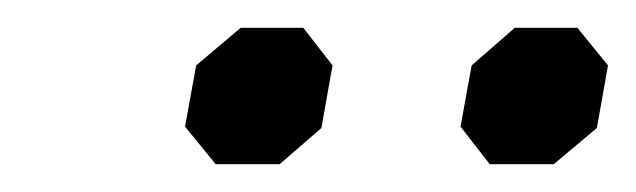

<svg xmlns="http://www.w3.org/2000/svg" viewBox="-20 -688 457 138"><path d="M113 -597 121 -641 153 -668H198L219 -641L211 -596L181 -570H135ZM311 -597 319 -641 350 -668H395L417 -641L409 -596L378 -570H332Z"/></svg>

Font: Chakra Petch
Style: Italic
Weight: 400
Italic angle: -10°
Designer: Katatrad Aksorn Co.,Ltd.
Foundry: Cadson Demak Co.,Ltd.
Version: Version 1.000; ttfautohint (v1.6)